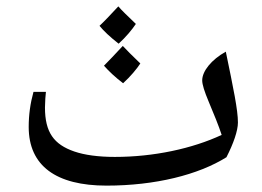

<svg xmlns="http://www.w3.org/2000/svg" viewBox="-20 -717 823 602"><path d="M352 -580C375 -601 394 -624 406 -642C380 -667 361 -685 351 -697C325 -669 305 -648 292 -636C305 -620 324 -602 352 -580ZM366 -456C389 -477 409 -501 420 -518C394 -543 376 -561 365 -573C340 -546 320 -525 306 -511C321 -494 341 -475 366 -456ZM314 -135C467 -135 602 -169 690 -224C712 -267 726 -307 726 -333C726 -372 712 -439 688 -555C643 -530 614 -494 614 -465C614 -452 621 -430 634 -399C650 -361 666 -322 675 -294C583 -251 462 -225 340 -225C288 -225 245 -231 213 -242C149 -264 121 -302 121 -380C121 -395 123 -424 124 -429H85C75 -393 70 -357 70 -319C70 -197 156 -135 314 -135Z"/></svg>

Font: Noto Naskh Arabic UI Medium
Style: Regular
Weight: 500
Designer: Monotype Design Team, David Williams, Mohamad Dakak and Nizar Qandah
Foundry: Monotype Imaging Inc.
Version: Version 2.014